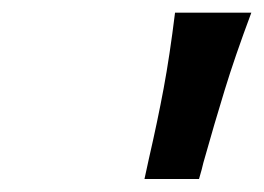

<svg xmlns="http://www.w3.org/2000/svg" viewBox="-20 -786 414 301"><path d="M213.4 -537.1Q227.1 -596.7 236.6 -647.7Q246.1 -698.7 254.4 -766.1H374Q348.1 -696.8 332.3 -645Q316.4 -593.3 298.8 -530.8Q296.9 -522 292 -505.4H206.5Z"/></svg>

Font: Lesson One
Style: Bold Italic
Weight: 700
Italic angle: -14°
Designer: But Ko, Victor Gaultney, Annie Olsen, Julie Remington, Don Collingsworth, Eric Hays, Becca Hirsbrunner
Version: Version 1.100